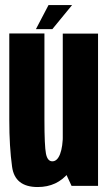

<svg xmlns="http://www.w3.org/2000/svg" viewBox="-20 -730 428 754"><path d="M261 0H365V-598H226.5V-74.5ZM154.5 -598.5H16.5V-258Q16.5 -154 27.5 -74.8Q38.5 4.5 128 4.5Q204.5 4.5 250 -52.5Q295.5 -109.5 295.5 -191.5L227 -205.5Q227 -154 216 -125.2Q205 -96.5 185.5 -96.5Q166.5 -96.5 160.5 -126.5Q154.5 -156.5 154.5 -260.5ZM121 -615.5H185.5L263 -710H170.5Z"/></svg>

Font: Anybody ExtraCondensed
Style: Bold
Weight: 700
Width: 2
Version: Version 1.113;gftools[0.9.25]